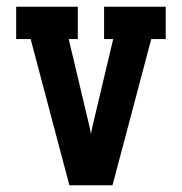

<svg xmlns="http://www.w3.org/2000/svg" viewBox="-20 -550 540 570"><path d="M186 0 71 -434H28V-530H211V-434H184L245 -177Q246 -171 247.5 -165Q249 -159 250 -153Q251 -159 252.5 -165Q254 -171 255 -177L316 -434H289V-530H472V-434H429L314 0Z"/></svg>

Font: Iosevka Slab
Style: Bold
Weight: 700
Monospace: yes
Designer: Belleve Invis
Foundry: Belleve Invis
Version: Version 11.1.1; ttfautohint (v1.8.3)